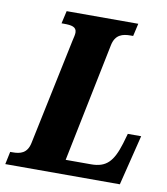

<svg xmlns="http://www.w3.org/2000/svg" viewBox="-102 -782 739 850"><g transform="rotate(10 267.5 -357.0)"><path d="M-21 0H494L550 -226H490L477 -181C451 -96 421 -65 353 -65H239L348 -599C358 -649 391 -657 427 -657H438L451 -714H129L116 -657H127C161 -657 184 -653 184 -627C184 -618 181 -606 177 -589L77 -112C67 -64 35 -57 2 -57H-9Z"/></g></svg>

Font: Noto Serif ExtraCondensed Black
Style: Italic
Weight: 900
Width: 2
Italic angle: -12°
Designer: Monotype Design Team
Foundry: Monotype Imaging Inc.
Version: Version 2.014